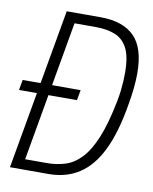

<svg xmlns="http://www.w3.org/2000/svg" viewBox="-79 -746 644 806"><g transform="rotate(10 243.0 -343.0)"><path d="M0 -326 8 -370H255L247 -326ZM19 0 140 -686H285Q380 -686 428.5 -637.5Q477 -589 477 -481Q477 -451 473.5 -417Q470 -383 463 -344Q443 -224 406 -148Q369 -72 313.5 -36Q258 0 183 0ZM76 -44H168Q210 -44 246.5 -55.5Q283 -67 314 -99.5Q345 -132 370 -192.5Q395 -253 414 -350Q419 -375 421.5 -397Q424 -419 425 -438Q426 -457 426 -474Q426 -543 407 -579Q388 -615 353.5 -628.5Q319 -642 273 -642H181Z"/></g></svg>

Font: Archivo ExtraCondensed Thin
Style: Italic
Weight: 250
Width: 2
Italic angle: -10°
Designer: Hector Gatti
Foundry: Omnibus-Type
Version: Version 2.001